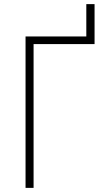

<svg xmlns="http://www.w3.org/2000/svg" viewBox="-20 -912 540 932"><path d="M104 0V-735H399V-892H439V-698H143V0Z"/></svg>

Font: Iosevka Extralight
Style: Regular
Weight: 200
Monospace: yes
Designer: Belleve Invis
Foundry: Belleve Invis
Version: Version 32.0.1; ttfautohint (v1.8.4)